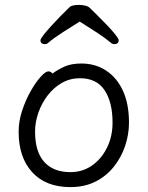

<svg xmlns="http://www.w3.org/2000/svg" viewBox="-20 -745 602 783"><path d="M305 -657Q270 -635 235.5 -613Q201 -591 176 -570Q171 -565 163 -565Q145 -565 145 -581Q145 -586 156.5 -601Q168 -616 186.5 -636.5Q205 -657 225.5 -678Q246 -699 264 -716Q269 -721 279.5 -723Q290 -725 302 -725Q315 -725 327.5 -722Q340 -719 346 -713Q358 -701 377.5 -682Q397 -663 417 -642Q437 -621 450.5 -604Q464 -587 464 -581Q464 -565 446 -565Q438 -565 433 -570Q408 -591 374 -613Q340 -635 305 -657ZM194 -445Q214 -460 242 -473Q270 -486 312 -486Q369 -486 413 -457Q457 -428 481.5 -374.5Q506 -321 506 -245Q506 -197 490.5 -150.5Q475 -104 444.5 -65.5Q414 -27 369.5 -4.5Q325 18 267 18Q167 18 111.5 -42.5Q56 -103 56 -207Q56 -251 70.5 -294.5Q85 -338 105.5 -374Q126 -410 146 -432Q166 -454 177 -454Q187 -454 194 -445ZM267 -43Q316 -43 354.5 -69.5Q393 -96 416 -142Q439 -188 439 -245Q439 -328 406.5 -377Q374 -426 306 -426Q266 -426 232.5 -407Q199 -388 174.5 -356Q150 -324 136.5 -285.5Q123 -247 123 -208Q123 -126 160.5 -84.5Q198 -43 267 -43Z"/></svg>

Font: Moon Stars Kai T
Style: Regular
Weight: 400
Designer: GuiWonder
Version: Version 1.101